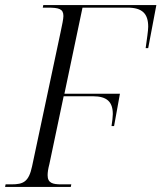

<svg xmlns="http://www.w3.org/2000/svg" viewBox="-38 -734 634 754"><path d="M-18 0H240L242 -10H203C169 -10 149 -15 149 -46C149 -57 151 -71 156 -90L212 -356H327C382 -356 405 -334 405 -286C405 -276 403 -258 400 -239H410L433 -366H215L286 -704H463C521 -704 544 -680 544 -629C544 -614 539 -582 534 -545H544L576 -714H132L130 -704H149C194 -704 211 -699 211 -671C211 -660 206 -636 200 -608L88 -81C75 -20 54 -10 7 -10H-16Z"/></svg>

Font: Noto Serif Display SemiCondensed Light
Style: Italic
Weight: 300
Width: 4
Italic angle: -12°
Designer: Monotype Design Team
Foundry: Monotype Imaging Inc.
Version: Version 2.009